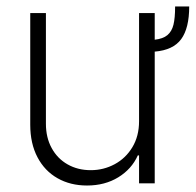

<svg xmlns="http://www.w3.org/2000/svg" viewBox="-20 -571 609 598"><path d="M461.9 -410.2V0H413.1V-86.9H409.2Q390.1 -44.4 348.4 -18.8Q306.6 6.8 251 6.8Q199.2 6.8 159.2 -15.9Q119.1 -38.6 96.7 -81.3Q74.2 -124 74.2 -182.6V-530.3H123V-185.5Q123 -142.6 140.9 -109.9Q158.7 -77.1 190.4 -59.1Q222.2 -41 262.7 -41Q302.7 -41 337.2 -59.6Q371.6 -78.1 392.3 -112.5Q413.1 -147 413.1 -193.4V-530.3H461.9V-447.3Q487.8 -450.2 501.5 -461.7Q515.1 -473.1 520.3 -494.1Q525.4 -515.1 525.4 -550.8H569.3Q569.3 -483.4 544.4 -449.2Q519.5 -415 461.9 -410.2Z"/></svg>

Font: Pretendard ExtraLight
Style: Regular
Weight: 200
Designer: Base glyphs from Inter by Rasmus Andersson; Hangeul glyphs from Noto Sans CJK(Source Han Sans) by Jang Soo-young and Kan
Foundry: Kil Hyung-jin
Version: Version 1.309